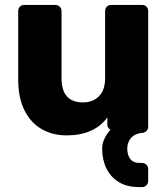

<svg xmlns="http://www.w3.org/2000/svg" viewBox="-20 -540 681 780"><path d="M545 220Q496 220 463 200Q430 180 412.5 144.5Q395 109 395 64Q395 47 400.5 32.5Q406 18 414 6Q422 -6 429 -13Q424 -15 420 -20.5Q416 -26 416 -33V-63Q390 -27 348.5 -8.5Q307 10 250 10Q193 10 148.5 -16Q104 -42 79 -92.5Q54 -143 54 -216V-495Q54 -506 61 -513Q68 -520 79 -520H204Q215 -520 222.5 -513Q230 -506 230 -495V-222Q230 -124 317 -124Q358 -124 382.5 -149.5Q407 -175 407 -222V-495Q407 -506 414 -513Q421 -520 432 -520H557Q568 -520 575 -513Q582 -506 582 -495V-25Q582 -16 576 -9Q570 -2 559 0L548 1Q521 7 509 24.5Q497 42 497 64Q497 89 509 105.5Q521 122 549 122H557Q568 122 575 129.5Q582 137 582 147V195Q582 205 575 212.5Q568 220 557 220Z"/></svg>

Font: DVN-Rubik
Style: Bold
Weight: 700
Designer: Hubert and Fischer
Foundry: Hubert & Fischer
Version: Version 2.102